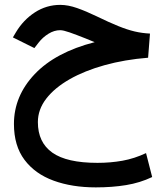

<svg xmlns="http://www.w3.org/2000/svg" viewBox="-20 -457 698 807"><path d="M377.9 -279.8Q369.6 -283.2 362.5 -286.1Q355.5 -289.1 339.8 -295.4Q299.3 -311.5 272.7 -320.8Q246.1 -330.1 232.9 -330.1Q208 -330.1 183.8 -315.2Q159.7 -300.3 142.6 -278.3L124.5 -254.9L34.2 -299.8L46.9 -321.3Q78.1 -373.5 126.7 -405Q175.3 -436.5 233.4 -436.5Q266.1 -436.5 304.2 -423.1Q342.3 -409.7 385.7 -388.7Q439 -362.8 477.1 -347.4Q515.1 -332 546.4 -324.7Q577.6 -317.4 610.4 -315.9L602.5 -214.4Q503.9 -206.5 419.7 -183.1Q335.4 -159.7 272.5 -123.8Q209.5 -87.9 174.3 -42.2Q139.2 3.4 139.2 56.2Q139.2 141.6 200 184.6Q260.7 227.5 389.6 227.5Q444.8 227.5 494.9 218.5Q544.9 209.5 593.8 186.5L619.6 287.1Q568.4 311.5 510 321Q451.7 330.6 382.8 330.6Q282.7 330.6 205.1 302.2Q127.4 273.9 83 214.8Q38.6 155.8 38.6 64Q38.6 -53.2 125.7 -145.3Q212.9 -237.3 377.9 -279.8Z"/></svg>

Font: Vazir Medium
Style: Medium
Weight: 500
Designer: Saber Rastikerdar
Foundry: Saber Rastikerdar
Version: Version 30.0.0